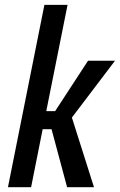

<svg xmlns="http://www.w3.org/2000/svg" viewBox="-20 -782 500 802"><path d="M195.3 -242.2H158.2L109.9 0H13.2L165.5 -761.7H262.2L173.3 -317.9H210.4L347.7 -528.3H460.4L280.3 -291L372.6 0H260.3Z"/></svg>

Font: RobotoCondensed-Italic
Style: Italic
Weight: 400
Designer: Google
Version: Version 1.200311; 2013